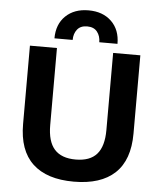

<svg xmlns="http://www.w3.org/2000/svg" viewBox="-58 -916 827 977"><g transform="rotate(5 355.0 -427.5)"><path d="M637 -660V-260Q637 -125 565 -57.5Q493 10 355 10Q217 10 145 -57.5Q73 -125 73 -260V-660H211V-266Q211 -183 246.5 -143Q282 -103 355 -103Q428 -103 463 -143Q498 -183 498 -266V-660ZM516 -708H423Q423 -740 406 -761.5Q389 -783 355 -783Q321 -783 304 -761.5Q287 -740 287 -708H194Q194 -780 238 -822.5Q282 -865 355 -865Q428 -865 472 -822.5Q516 -780 516 -708Z"/></g></svg>

Font: Work Sans SemiBold
Style: Regular
Weight: 600
Designer: Wei Huang
Foundry: Wei Huang
Version: Version 2.010; ttfautohint (v1.8.3)